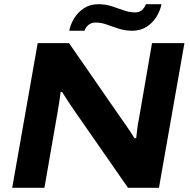

<svg xmlns="http://www.w3.org/2000/svg" viewBox="-20 -892 904 912"><path d="M38 0 159 -687H308L560 -323Q567 -314 577.5 -298.5Q588 -283 599.5 -266Q611 -249 619 -235L627 -236Q629 -255 632 -280Q635 -305 639 -322L702 -687H856L735 0H588L337 -361Q323 -381 304.5 -409Q286 -437 275 -455H268Q266 -439 262 -411Q258 -383 253 -356L191 0ZM309 -746Q315 -777 332.5 -805.5Q350 -834 379 -853Q408 -872 447 -872Q481 -872 510.5 -862.5Q540 -853 567.5 -843Q595 -833 622 -833Q641 -833 653.5 -843.5Q666 -854 673 -872H747Q741 -841 723 -812Q705 -783 676 -764.5Q647 -746 608 -746Q575 -746 545 -755.5Q515 -765 488 -775Q461 -785 434 -785Q415 -785 401.5 -774.5Q388 -764 381 -746Z"/></svg>

Font: Archivo SemiExpanded
Style: Bold Italic
Weight: 700
Width: 6
Italic angle: -10°
Designer: Hector Gatti
Foundry: Omnibus-Type
Version: Version 2.001